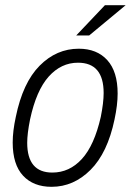

<svg xmlns="http://www.w3.org/2000/svg" viewBox="-20 -710 505 741"><path d="M29 -160Q29 -204 41 -259Q68 -391 133 -456.5Q198 -522 284 -522Q354 -522 394 -478Q434 -434 434 -349Q434 -305 422 -249Q395 -120 329.5 -54.5Q264 11 179 11Q109 11 69 -32Q29 -75 29 -160ZM369 -259Q380 -314 380 -351Q380 -468 281 -468Q216 -468 168 -414.5Q120 -361 96 -249Q85 -194 85 -159Q85 -44 182 -44Q248 -44 296 -96.5Q344 -149 369 -259ZM385 -690H465L324 -573H274Z"/></svg>

Font: Decalotype Light Italic
Style: Regular
Weight: 300
Italic angle: -12°
Designer: Alfredo Marco Pradil
Foundry: Alfredo Marco Pradil
Version: Version 1.0